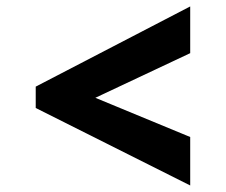

<svg xmlns="http://www.w3.org/2000/svg" viewBox="-20 -674 692 588"><path d="M89.4 -408.7 562.5 -654.3V-511.2L272 -374.5L562.5 -254.4V-106L89.4 -343.3Z"/></svg>

Font: Merriweather
Style: Heavy
Weight: 900
Version: Version 1.003